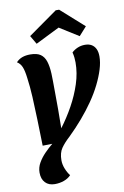

<svg xmlns="http://www.w3.org/2000/svg" viewBox="-102 -804 686 1062"><g transform="rotate(-10 241.5 -273.0)"><path d="M118 200Q84 200 64.5 179.5Q45 159 45 123Q45 94 60 68Q75 42 97.5 19Q120 -4 142 -22L88 -21Q86 -103 84 -171Q82 -239 79 -297Q76 -355 69 -405Q64 -447 55 -468Q46 -489 28 -500Q43 -516 62.5 -523Q82 -530 107 -530Q145 -530 165 -516Q185 -502 194 -474.5Q203 -447 205 -405Q206 -390 206 -362.5Q206 -335 206.5 -296Q207 -257 207 -204L206 -98Q245 -150 276.5 -207Q308 -264 327.5 -324Q347 -384 347 -443Q347 -456 345.5 -470.5Q344 -485 340 -500Q353 -513 372.5 -521.5Q392 -530 415 -530Q436 -530 451 -521.5Q466 -513 474.5 -496Q483 -479 483 -453Q483 -420 471 -381Q459 -342 438 -299.5Q417 -257 387 -213.5Q357 -170 320.5 -127.5Q284 -85 243 -45Q212 -17 194 9Q176 35 176 77Q176 100 185.5 124Q195 148 209 166Q193 183 169 191.5Q145 200 118 200ZM153 -582 125 -630 289 -746H308L438 -630L395 -582L288 -649Z"/></g></svg>

Font: Sansita Swashed Light Medium
Style: Regular
Weight: 500
Version: Version 1.003